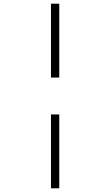

<svg xmlns="http://www.w3.org/2000/svg" viewBox="-20 -780 599 1040"><path d="M256 -360V-760H301V-360ZM256 240V-160H301V240Z"/></svg>

Font: Noto Serif Light
Style: Italic
Weight: 300
Italic angle: -12°
Designer: Monotype Design Team
Foundry: Monotype Imaging Inc.
Version: Version 2.013